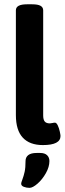

<svg xmlns="http://www.w3.org/2000/svg" viewBox="-20 -675 305 903"><path d="M54.7 0ZM54.7 -133.8V-626.5Q54.7 -654.8 106.9 -654.8H131.3Q158.2 -654.8 170.7 -647.7Q183.1 -640.6 183.1 -626.5V-132.3Q183.1 -112.3 190.4 -103.5Q197.8 -94.7 214.8 -94.7Q219.2 -94.7 228 -96.7Q230.5 -97.2 232.9 -97.7Q235.4 -98.1 238.3 -98.1Q245.6 -98.1 251.7 -85.2Q257.8 -72.3 261.2 -56.4Q264.6 -40.5 264.6 -35.6Q264.6 7.3 181.6 7.3Q119.6 7.3 87.2 -27.6Q54.7 -62.5 54.7 -133.8ZM79.6 189Q79.6 183.6 84.5 171.4Q91.8 151.9 95.9 132.8Q100.1 113.8 100.1 82.5Q100.1 64.5 113 54.4Q126 44.4 152.3 44.4H168.9Q190.4 44.4 201.4 54.9Q212.4 65.4 212.4 82.5Q212.4 109.9 195.8 139.4Q179.2 168.9 156.5 188.7Q133.8 208.5 118.7 208.5Q104.5 208.5 92 203.6Q79.6 198.7 79.6 189Z"/></svg>

Font: Jaldi
Style: Bold
Weight: 400
Designer: Pablo Cosgaya and Nicolas Silva
Foundry: Omnibus-Type
Version: Version 1.007